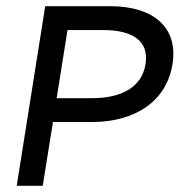

<svg xmlns="http://www.w3.org/2000/svg" viewBox="-20 -600 580 620"><path d="M34 0H118L151 -206H277C415 -206 518 -272 537 -393C556 -510 477 -580 336 -580H126ZM163 -283 198 -503H312C407 -503 462 -469 450 -393C438 -318 372 -283 277 -283Z"/></svg>

Font: Charger Sport
Style: SeBdExtObl
Weight: 600
Designer: Jasper
Foundry: Cannot Into Space Fonts
Version: Version 1.1